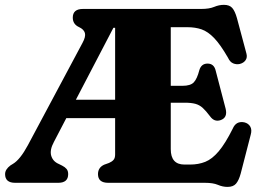

<svg xmlns="http://www.w3.org/2000/svg" viewBox="-22 -736 1044 773"><path d="M441.5 -114V-260.5H245L195 -164.5Q177.5 -132 184.2 -109Q191 -86 214.5 -76L228.5 -69Q239.5 -63.5 246 -55.8Q252.5 -48 252.5 -35Q252.5 0 212.5 0H39Q-1.5 0 -1.5 -35Q-1.5 -54 20 -70L30.5 -76.5Q59 -93.5 90 -151L310 -563Q324 -588.5 319.8 -603.2Q315.5 -618 296 -627Q271 -638.5 271 -665Q271 -700 312 -700H788Q820.5 -700 840 -708.2Q859.5 -716.5 879.5 -716.5Q902 -716.5 913 -704Q924 -691.5 932 -663L970 -521Q974.5 -505 966.8 -493.8Q959 -482.5 943.5 -478.5Q930 -475.5 917 -480.8Q904 -486 896 -503.5Q865.5 -556.5 840.2 -582.8Q815 -609 789.5 -617.8Q764 -626.5 733 -626.5H665.5V-390.5H712.5Q745 -390.5 758.2 -404.5Q771.5 -418.5 780.5 -453.5Q788.5 -480 813.5 -480Q840 -480 846.5 -451L886.5 -298Q895 -262.5 866.5 -252.5Q841 -243.5 823.5 -268Q807 -290 794 -301.8Q781 -313.5 764.5 -318Q748 -322.5 721.5 -322.5H665.5V-135.5Q665.5 -73.5 720.5 -73.5H743.5Q777 -73.5 804.5 -84.5Q832 -95.5 858.5 -126.8Q885 -158 915 -218Q928.5 -250 961.5 -243.5Q978 -239.5 985.5 -226.5Q993 -213.5 987.5 -194L947 -37Q939.5 -9.5 928.2 3.5Q917 16.5 894 16.5Q874.5 16.5 855.2 8.2Q836 0 803 0H413.5Q372.5 0 372.5 -35Q372.5 -61.5 397.5 -73L417 -80Q428.5 -85 435 -92.2Q441.5 -99.5 441.5 -114ZM434.5 -624 283.5 -334.5H441.5V-624Z"/></svg>

Font: Fraunces 72pt Soft Black
Style: Regular
Weight: 900
Version: Version 1.000;[b76b70a41]